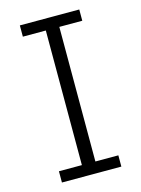

<svg xmlns="http://www.w3.org/2000/svg" viewBox="-108 -761 606 824"><g transform="rotate(-15 195.0 -349.0)"><path d="M327 0H63V-50H165V-648H63V-698H327V-648H225V-50H327Z"/></g></svg>

Font: IBM Plex Sans Light
Style: Regular
Weight: 300
Designer: Mike Abbink, Paul van der Laan, Pieter van Rosmalen
Foundry: Bold Monday
Version: Version 3.0